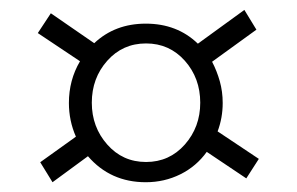

<svg xmlns="http://www.w3.org/2000/svg" viewBox="-20 -545 601 389"><path d="M275.4 -175.8Q203.6 -175.8 158.2 -228.5L86.4 -175.8L61.5 -216.3L133.8 -268.1Q119.6 -300.3 119.6 -336.4Q119.6 -382.8 142.1 -420.9L56.6 -478L83 -518.1L170.9 -457.5Q212.9 -497.1 275.4 -497.1Q338.9 -497.1 380.9 -456.5L475.1 -524.9L499.5 -484.9L409.7 -419.9Q419.4 -401.4 425.3 -380.4Q431.2 -359.4 431.2 -336.4Q431.2 -306.2 420.9 -278.8L504.4 -223.1L479 -183.6L398.9 -237.3Q377.9 -208 345.5 -191.9Q313 -175.8 275.4 -175.8ZM275.9 -216.8Q323.2 -216.8 354.5 -252.2Q385.7 -287.6 385.7 -336.9Q385.7 -386.7 354.5 -421.9Q323.2 -457 275.9 -457Q228.5 -457 197.3 -421.9Q166 -386.7 166 -336.9Q166 -287.6 197.3 -252.2Q228.5 -216.8 275.9 -216.8Z"/></svg>

Font: Monda
Style: Regular
Weight: 400
Designer: Vernon Adams
Foundry: Vernon Adams
Version: Version 2.100; ttfautohint (v1.8.3)